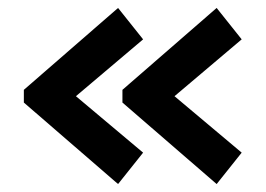

<svg xmlns="http://www.w3.org/2000/svg" viewBox="-20 -566 668 483"><path d="M40 -308V-340L277 -546L340 -467L171 -324L340 -182L277 -103ZM288 -308V-340L525 -546L588 -467L419 -324L588 -182L525 -103Z"/></svg>

Font: Prompt Medium
Style: Regular
Weight: 500
Designer: Katatrad Team
Foundry: CadsonDemak
Version: Version 1.001